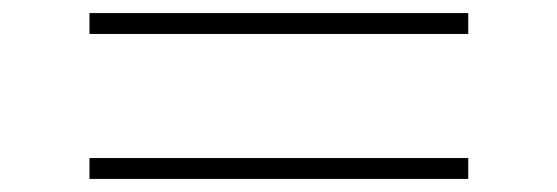

<svg xmlns="http://www.w3.org/2000/svg" viewBox="-20 -437 853 294"><path d="M117 -385V-417H697V-385ZM117 -163V-195H697V-163Z"/></svg>

Font: M PLUS 2 ExtraLight
Style: Regular
Weight: 250
Designer: Coji Morishita
Foundry: UNDERFOREST DESIGN
Version: Version 1.001